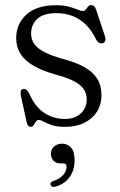

<svg xmlns="http://www.w3.org/2000/svg" viewBox="-20 -488 470 753"><path d="M235 -21.5Q273.5 -21.5 296.8 -43Q320 -64.5 320 -98Q320 -122 307.8 -139.2Q295.5 -156.5 269.8 -169.8Q244 -183 204 -194Q150 -208.5 114.5 -228.5Q79 -248.5 61.2 -275.8Q43.5 -303 43.5 -338.5Q43.5 -394.5 83.8 -431Q124 -467.5 199 -467.5Q229 -467.5 249.5 -462Q270 -456.5 283 -450.8Q296 -445 304.5 -445Q312 -445 316.5 -450.8Q321 -456.5 325.5 -462.2Q330 -468 337.5 -468Q344 -468 348.8 -464Q353.5 -460 357 -450L390.5 -349Q395 -337 393 -329.2Q391 -321.5 383.5 -319Q376 -316.5 369.2 -320Q362.5 -323.5 358 -331Q339.5 -370 315 -393Q290.5 -416 261.8 -426.2Q233 -436.5 201.5 -436.5Q150.5 -436.5 126.2 -414Q102 -391.5 102 -356Q102 -332.5 115.2 -314.5Q128.5 -296.5 156 -282.8Q183.5 -269 226 -257Q276.5 -244 310.2 -225.2Q344 -206.5 361 -179.5Q378 -152.5 378 -114Q378 -78.5 360.8 -50.8Q343.5 -23 311.5 -6.8Q279.5 9.5 235.5 9.5Q203.5 9.5 183.5 2.8Q163.5 -4 151.8 -10.8Q140 -17.5 132.5 -17.5Q125 -17.5 120.5 -10.8Q116 -4 111.8 2.8Q107.5 9.5 100.5 9.5Q95 9.5 91 5.8Q87 2 85 -6.5L63.5 -105Q60.5 -119 61 -127.8Q61.5 -136.5 69.5 -138.5Q76.5 -141 82.8 -136.5Q89 -132 95 -120Q118 -68.5 154 -45Q190 -21.5 235 -21.5ZM218.5 153Q200 153 189.8 142.2Q179.5 131.5 179.5 115.5Q179.5 98 192 86.8Q204.5 75.5 223.5 75.5Q244.5 75.5 258.5 90.8Q272.5 106 272.5 140Q272.5 180 252.8 207Q233 234 197 244Q189.5 246 185 244.2Q180.5 242.5 178.5 237Q176.5 232.5 179.2 228.2Q182 224 188.5 222Q206 216.5 217.8 207.5Q229.5 198.5 235.2 187.5Q241 176.5 241 165Q241 153 229 153Z"/></svg>

Font: Fraunces 48pt Soft Wonky Light
Style: Regular
Weight: 300
Version: Version 1.000;[b76b70a41]